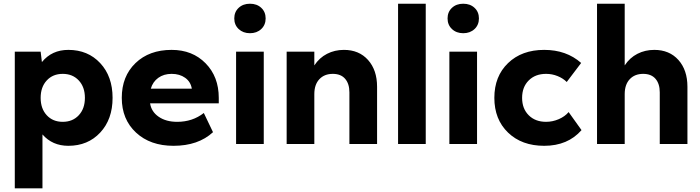

<svg xmlns="http://www.w3.org/2000/svg" viewBox="-20 -780 3793 1040"><path d="M200.2 -500 207 -443.8Q260.7 -509.8 350.1 -509.8Q456.1 -509.8 522.9 -438Q589.8 -366.2 589.8 -250Q589.8 -133.8 522.9 -62Q456.1 9.8 350.1 9.8Q263.7 9.8 210 -51.8V240.2H60.1V-500ZM233.2 -155.8Q266.1 -120.1 319.8 -120.1Q373.5 -120.1 406.7 -155.8Q439.9 -191.4 439.9 -250Q439.9 -308.6 406.7 -344.2Q373.5 -379.9 319.8 -379.9Q266.1 -379.9 233.2 -344.2Q200.2 -308.6 200.2 -250Q200.2 -191.4 233.2 -155.8Z M909.7 -509.8Q1022.5 -509.8 1093.8 -437Q1165 -364.3 1165 -250V-220.2H793Q799.8 -174.8 839.6 -147.5Q879.4 -120.1 939.9 -120.1Q1022.9 -120.1 1084 -168L1133.8 -64Q1053.7 9.8 919.9 9.8Q793.9 9.8 716.8 -61.8Q639.6 -133.3 639.6 -250Q639.6 -366.7 713.9 -438.2Q788.1 -509.8 909.7 -509.8ZM796.9 -299.8H1019Q1012.7 -337.4 982.9 -358.6Q953.1 -379.9 909.7 -379.9Q867.2 -379.9 837.4 -358.4Q807.6 -336.9 796.9 -299.8Z M1258.8 -500H1408.7V0H1258.8ZM1272.7 -737.5Q1296.4 -759.8 1334 -759.8Q1371.6 -759.8 1395.3 -737.5Q1418.9 -715.3 1418.9 -680.2Q1418.9 -645 1395 -622.6Q1371.1 -600.1 1334 -600.1Q1296.9 -600.1 1272.9 -622.6Q1249 -645 1249 -680.2Q1249 -715.3 1272.7 -737.5Z M1872.6 -279.8Q1872.6 -326.2 1849.6 -353Q1826.7 -379.9 1782.7 -379.9Q1736.8 -379.9 1709.7 -350.8Q1682.6 -321.8 1682.6 -270V0H1532.7V-500H1682.6V-425.8Q1710 -467.3 1751.5 -488.5Q1793 -509.8 1842.8 -509.8Q1924.8 -509.8 1973.6 -455.1Q2022.5 -400.4 2022.5 -310.1V0H1872.6Z M2136.2 -759.8H2286.1V0H2136.2Z M2414.1 -500H2564V0H2414.1ZM2428 -737.5Q2451.7 -759.8 2489.3 -759.8Q2526.9 -759.8 2550.5 -737.5Q2574.2 -715.3 2574.2 -680.2Q2574.2 -645 2550.3 -622.6Q2526.4 -600.1 2489.3 -600.1Q2452.1 -600.1 2428.2 -622.6Q2404.3 -645 2404.3 -680.2Q2404.3 -715.3 2428 -737.5Z M3129.9 -75.2Q3055.7 9.8 2927.7 9.8Q2806.2 9.8 2731.9 -61.8Q2657.7 -133.3 2657.7 -250Q2657.7 -366.7 2731.9 -438.2Q2806.2 -509.8 2927.7 -509.8Q3047.9 -509.8 3127.9 -439L3049.8 -335.9Q3029.8 -356 3000.2 -367.9Q2970.7 -379.9 2938 -379.9Q2879.4 -379.9 2843.8 -344.2Q2808.1 -308.6 2808.1 -250Q2808.1 -191.4 2843.8 -155.8Q2879.4 -120.1 2938 -120.1Q2973.1 -120.1 3006.6 -134.5Q3040 -148.9 3060.1 -172.9Z M3213.9 0V-759.8H3363.8V-425.8Q3391.1 -467.3 3432.6 -488.5Q3474.1 -509.8 3523.9 -509.8Q3606 -509.8 3654.8 -455.1Q3703.6 -400.4 3703.6 -310.1V0H3553.7V-279.8Q3553.7 -326.2 3530.8 -353Q3507.8 -379.9 3463.9 -379.9Q3418 -379.9 3390.9 -350.8Q3363.8 -321.8 3363.8 -270V0Z"/></svg>

Font: Gully
Style: Bold
Weight: 700
Designer: jaikishan Patel
Foundry: MagicType
Version: Version 1.000;Glyphs 3.2 (3242)